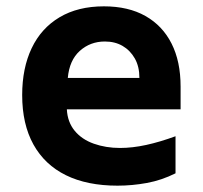

<svg xmlns="http://www.w3.org/2000/svg" viewBox="-20 -576 640 606"><path d="M351 10Q255 10 188 -23Q121 -56 85.5 -120Q50 -184 50 -276Q50 -361 80 -424Q110 -487 168 -521.5Q226 -556 308 -556Q385 -556 439 -525.5Q493 -495 521.5 -438.5Q550 -382 550 -303V-231H191Q193 -191 215.5 -163.5Q238 -136 276 -122.5Q314 -109 359 -109Q398 -109 441.5 -118.5Q485 -128 534 -146V-29Q490 -7 443.5 1.5Q397 10 351 10ZM420 -330Q420 -366 405.5 -391.5Q391 -417 367 -431Q343 -445 311 -445Q265 -445 232 -415.5Q199 -386 194 -330Z"/></svg>

Font: Noto Sans Mono
Style: Bold
Weight: 700
Designer: Monotype Design Team
Foundry: Monotype Imaging Inc.
Version: Version 2.014